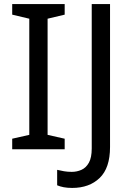

<svg xmlns="http://www.w3.org/2000/svg" viewBox="-20 -734 652 944"><path d="M298 0H40V-52L124 -71V-642L40 -662V-714H298V-662L214 -642V-71L298 -52ZM335 190Q311 190 293 186.5Q275 183 261 177V101Q277 105 295 108Q313 111 333 111Q358 111 380.5 101Q403 91 417 66Q431 41 431 -4V-714H521V-11Q521 92 470 141Q419 190 335 190Z"/></svg>

Font: Noto Sans
Style: Regular
Weight: 400
Designer: Monotype Design Team
Foundry: Monotype Imaging Inc.
Version: Version 2.007